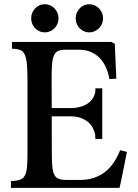

<svg xmlns="http://www.w3.org/2000/svg" viewBox="-20 -915 670 935"><path d="M481.9 -826.2Q481.9 -811.5 476.6 -799.1Q471.2 -786.6 461.9 -777.3Q452.6 -768.1 440.4 -762.7Q428.2 -757.3 414.6 -757.3Q400.9 -757.3 388.9 -762.7Q377 -768.1 367.9 -777.3Q358.9 -786.6 353.8 -799.1Q348.6 -811.5 348.6 -826.2Q348.6 -840.3 353.8 -852.5Q358.9 -864.7 367.9 -874.3Q377 -883.8 388.9 -889.2Q400.9 -894.5 414.6 -894.5Q428.2 -894.5 440.4 -889.2Q452.6 -883.8 461.9 -874.3Q471.2 -864.7 476.6 -852.5Q481.9 -840.3 481.9 -826.2ZM265.1 -826.2Q265.1 -811.5 259.8 -799.1Q254.4 -786.6 245.4 -777.3Q236.3 -768.1 224.1 -762.7Q211.9 -757.3 197.8 -757.3Q184.1 -757.3 172.1 -762.7Q160.2 -768.1 151.1 -777.3Q142.1 -786.6 137 -799.1Q131.8 -811.5 131.8 -826.2Q131.8 -840.3 137 -852.5Q142.1 -864.7 151.1 -874.3Q160.2 -883.8 172.1 -889.2Q184.1 -894.5 197.8 -894.5Q211.9 -894.5 224.1 -889.2Q236.3 -883.8 245.4 -874.3Q254.4 -864.7 259.8 -852.5Q265.1 -840.3 265.1 -826.2ZM38.1 -710.9H521.5L539.1 -701.7L546.4 -531.7L512.2 -530.3L510.3 -543Q503.9 -571.3 491.9 -595Q480 -618.7 461.9 -636Q443.8 -653.3 419.4 -663.1Q395 -672.9 364.3 -672.9H299.3Q277.8 -672.9 264.4 -667.5Q251 -662.1 243.7 -647.2Q236.3 -632.3 233.9 -606Q231.4 -579.6 231.4 -537.1L231.9 -388.7H321.8Q349.6 -388.7 371.1 -394.8Q392.6 -400.9 407.7 -411.4Q422.9 -421.9 431.9 -436Q440.9 -450.2 443.8 -466.3L444.8 -484.9H478V-238.3H444.3L443.8 -257.8Q440.4 -275.9 431.6 -292.5Q422.9 -309.1 407.7 -321.5Q392.6 -334 371.3 -341.3Q350.1 -348.6 321.8 -348.6H231.9L232.4 -163.6Q232.4 -124.5 235.1 -100.1Q237.8 -75.7 245.6 -62Q253.4 -48.3 267.8 -43.5Q282.2 -38.6 305.7 -38.6H367.2Q407.2 -38.6 437.7 -49.1Q468.3 -59.6 491.5 -77.6Q514.6 -95.7 531.2 -119.6Q547.9 -143.6 559.6 -170.4L564.9 -183.6L598.1 -175.3Q596.7 -168 594 -154.8Q591.3 -141.6 588.1 -125.2Q585 -108.9 581.3 -90.6Q577.6 -72.3 574 -55.2Q570.3 -38.1 567.4 -23.7Q564.5 -9.3 562 0H33.2V-33.2L45.9 -33.7Q67.9 -35.6 81.3 -41.5Q94.7 -47.4 101.8 -61.5Q108.9 -75.7 111.3 -100.1Q113.8 -124.5 113.8 -162.6V-527.3Q113.8 -575.2 110.8 -604.2Q107.9 -633.3 100.6 -648.9Q93.3 -664.6 81.3 -670.2Q69.3 -675.8 51.3 -677.2L38.1 -677.7Z"/></svg>

Font: VarendraSemibold
Style: Regular
Weight: 600
Designer: Jacob Thomas
Foundry: Bangla Type Foundry
Version: Version 1.008